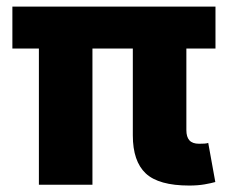

<svg xmlns="http://www.w3.org/2000/svg" viewBox="-20 -561 692 583"><path d="M554.7 2.4Q461.9 2.4 422.6 -34.4Q383.3 -71.3 383.3 -149.9V-507.3H545.9V-166Q545.9 -145 555.2 -134.8Q564.5 -124.5 584.5 -124.5Q594.7 -124.5 601.3 -125Q607.9 -125.5 612.3 -127L633.8 -8.3Q622.1 -4.9 601.3 -1.2Q580.6 2.4 554.7 2.4ZM98.1 0V-507.3H260.7V0ZM17.6 -413.6V-541H634.3V-413.6Z"/></svg>

Font: Inter 17pt ExtraBold
Style: Regular
Weight: 800
Version: Version 4.001;git-66647c0bb